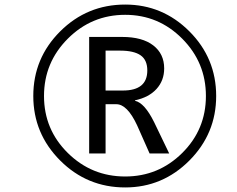

<svg xmlns="http://www.w3.org/2000/svg" viewBox="-20 -747 1040 842"><path d="M529 75Q362 75 244 -43Q126 -161 126 -326Q126 -492 244 -609.5Q362 -727 529 -727Q693 -727 810.5 -609.5Q928 -492 928 -326Q928 -161 810.5 -43Q693 75 529 75ZM529 -682Q382 -682 277.5 -577.5Q173 -473 173 -326Q173 -179 277.5 -76Q382 27 529 27Q675 27 779 -76Q883 -179 883 -326Q883 -473 779 -577.5Q675 -682 529 -682ZM722 -74H636L581 -198Q538 -290 490 -290H443V-74H371V-585H516Q604 -585 652 -548Q700 -511 700 -447Q700 -394 666.5 -357Q633 -320 572 -307V-305Q614 -296 656 -211ZM443 -525V-350H519Q626 -350 626 -438Q626 -484 596.5 -504.5Q567 -525 506 -525Z"/></svg>

Font: NanumGothicCoding
Style: Regular
Weight: 400
Monospace: yes
Designer: Kwon Bruce; Nicolas Noh; Sung-woo Choi; Go-un Cha; Soo-hyun Park;
Foundry: NHN Corporation
Version: Version 2.000;PS 1;hotconv 1.0.49;makeotf.lib2.0.14853